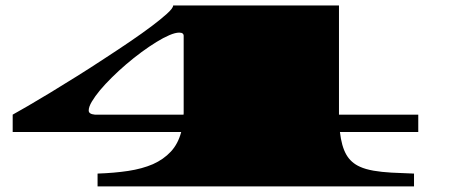

<svg xmlns="http://www.w3.org/2000/svg" viewBox="-20 -667 1606 687"><path d="M329.1 0V-45.9Q388.7 -47.9 438.7 -55.4Q488.8 -63 527.3 -79.6Q565.4 -96.7 591.3 -124.5Q617.2 -152.3 628.4 -194.8H25.4V-256.8Q44.9 -267.6 79.8 -287.8Q114.7 -308.1 159.2 -335Q203.1 -361.8 252.9 -392.8Q302.7 -423.8 351.6 -456.1Q400.4 -487.8 445.3 -518.3Q490.2 -548.8 524.4 -574.7Q553.7 -596.7 576.7 -617.2Q599.6 -637.7 599.6 -647.5H1192.9V-256.8H1476.6V-194.8H1196.3Q1202.1 -143.6 1219 -114Q1235.8 -84.5 1268.1 -70.3Q1287.1 -61.5 1316.9 -56.2Q1345.2 -51.3 1381.1 -49.3Q1417 -47.4 1461.4 -45.9V0ZM319.3 -256.8H636.7L637.2 -261.7V-538.6Q637.2 -550.3 621.1 -550.3Q607.4 -550.3 586.2 -541.3Q564.9 -532.2 539.6 -516.6Q514.2 -501 486.3 -480.5Q458.5 -460 431.6 -437Q404.8 -414.1 380.6 -390.1Q356.4 -366.2 337.9 -344.2Q319.8 -322.3 308.6 -303.5Q297.4 -284.7 297.4 -271.5Q297.4 -258.8 319.3 -256.8Z"/></svg>

Font: Asset
Style: Regular
Weight: 400
Version: Version 1.003; ttfautohint (v1.8.4.7-5d5b)